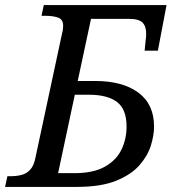

<svg xmlns="http://www.w3.org/2000/svg" viewBox="-40 -734 690 754"><path d="M-20 0 -11 -42H2Q25 -42 44.5 -47Q64 -52 78.5 -67.5Q93 -83 99 -114L204 -604Q206 -610 207 -619Q208 -628 208 -632Q208 -658 188 -665Q168 -672 136 -672H123L132 -714H329L259 -387L235 -416H334Q441 -416 503 -370.5Q565 -325 565 -237Q565 -203 552.5 -162.5Q540 -122 507.5 -85Q475 -48 415.5 -24Q356 0 261 0ZM182 -25 158 -54H252Q327 -54 372 -79.5Q417 -105 437 -146.5Q457 -188 457 -237Q457 -305 419.5 -333.5Q382 -362 309 -362H224L260 -391ZM528 -535 531 -566Q533 -580 533.5 -588.5Q534 -597 534 -602Q534 -631 519.5 -645.5Q505 -660 465 -660H264V-714H614L580 -535Z"/></svg>

Font: Noto Serif
Style: Italic
Weight: 400
Italic angle: -12°
Designer: Monotype Design Team
Foundry: Monotype Imaging Inc.
Version: Version 2.013